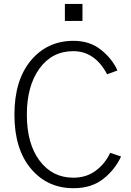

<svg xmlns="http://www.w3.org/2000/svg" viewBox="-20 -944 669 981"><path d="M53.7 -358.4Q53.7 -534.2 137.7 -634.8Q221.7 -735.4 355.5 -735.4Q438.5 -735.4 495.6 -689.9Q552.7 -644.5 580.1 -584L527.3 -564.5Q464.8 -682.6 354.5 -682.6Q246.1 -682.6 181.6 -593.8Q117.2 -504.9 117.2 -358.4Q117.2 -209 182.6 -122.6Q248 -36.1 354.5 -36.1Q421.9 -36.1 469.7 -72.3Q517.6 -108.4 543 -163.1L598.6 -144.5Q566.4 -75.2 506.3 -28.8Q446.3 17.6 355.5 17.6Q221.7 17.6 137.7 -82.5Q53.7 -182.6 53.7 -358.4ZM311.5 -836.9V-923.8H401.4V-836.9Z"/></svg>

Font: Gothic A1 Light
Style: Regular
Weight: 300
Version: Version 2.50